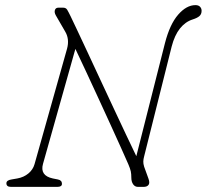

<svg xmlns="http://www.w3.org/2000/svg" viewBox="-20 -730 808 750"><path d="M148 -90Q135 -44 186 -33L206 -29Q222 -26 222 -12Q222 0 204 0H23Q5 0 5 -14Q5 -26 25 -29L48 -33Q73 -37.5 91 -52.5Q109 -67.5 115 -89L242 -540Q252 -577 235 -606L198 -670Q191.5 -681.5 194.5 -690.8Q197.5 -700 208 -700H227Q237.5 -700 242.5 -691.8Q247.5 -683.5 256 -666Q263.5 -650.5 280.8 -613.8Q298 -577 321.5 -527Q345 -477 371.2 -420.2Q397.5 -363.5 423.8 -307.5Q450 -251.5 473 -202.8Q496 -154 512.5 -120L624.5 -562Q643.5 -635.5 676 -672.8Q708.5 -710 743.5 -710Q755.5 -710 761.5 -703.5Q767.5 -697 767.5 -688Q767.5 -674.5 758.8 -667Q750 -659.5 732.5 -654Q704 -645 683 -618.8Q662 -592.5 650.5 -548L543 -119Q540 -108 539.8 -99.2Q539.5 -90.5 543 -79L560 -32Q566 -15.5 560.2 -7.8Q554.5 0 541 0H519Q507 0 500 -10.2Q493 -20.5 493 -36Q493 -50.5 490.8 -61Q488.5 -71.5 481 -89Q471 -112 452.8 -152.5Q434.5 -193 411.5 -243.5Q388.5 -294 363.8 -347.5Q339 -401 316 -450.8Q293 -500.5 274.5 -539Z"/></svg>

Font: Fraunces 9pt S100 Thin
Style: Italic
Weight: 100
Italic angle: -16°
Version: Version 1.000; ttfautohint (v1.8.3)